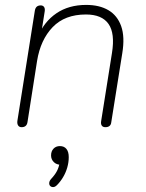

<svg xmlns="http://www.w3.org/2000/svg" viewBox="-20 -512 593 782"><path d="M68 6Q58 6 53.5 -1.5Q49 -9 51 -21L122 -469Q124 -480 130 -485Q136 -490 146 -490Q155 -490 159.5 -483.5Q164 -477 162 -465L146 -364H135Q160 -424 210 -458Q260 -492 331 -492Q385 -492 421.5 -470.5Q458 -449 473.5 -405.5Q489 -362 478 -295L433 -13Q432 -4 426 1Q420 6 409 6Q399 6 394.5 -0.5Q390 -7 392 -19L436 -296Q449 -376 422 -414.5Q395 -453 330 -453Q244 -453 194.5 -401.5Q145 -350 131 -264L92 -15Q89 6 68 6ZM212 242Q204 250 196.5 250Q189 250 184.5 245.5Q180 241 180.5 233Q181 225 188 217Q204 200 212 184.5Q220 169 223 150L228 159Q210 159 199 148Q188 137 188 121Q188 104 198 93.5Q208 83 224 83Q241 83 250.5 94.5Q260 106 260 128Q260 149 254 170Q248 191 237 209.5Q226 228 212 242Z"/></svg>

Font: Nunito ExtraLight
Style: Italic
Weight: 200
Italic angle: -9°
Designer: Vernon Adams
Foundry: Vernon Adams
Version: Version 3.602